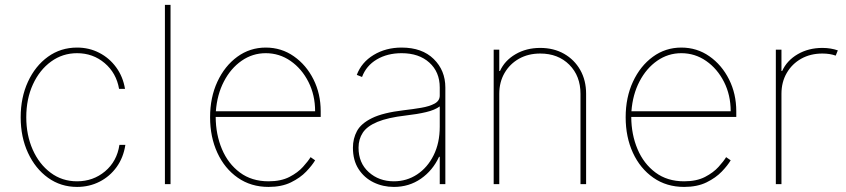

<svg xmlns="http://www.w3.org/2000/svg" viewBox="-20 -747 3433 779"><path d="M292.6 11.4Q226.6 11.4 174.9 -25.7Q123.2 -62.9 93.6 -126.8Q63.9 -190.7 63.9 -271.3Q63.9 -351.2 93.4 -415.3Q122.9 -479.4 174.5 -516.7Q226.2 -554 292.6 -554Q341.6 -554 382.6 -532.8Q423.7 -511.7 451.3 -473.9Q479 -436.1 487.2 -386.4H463.1Q452.1 -450.6 404.7 -490.9Q357.2 -531.2 292.6 -531.2Q234 -531.2 187.3 -497.3Q140.6 -463.4 113.6 -404.7Q86.6 -345.9 86.6 -271.3Q86.6 -198.9 112.7 -139.9Q138.8 -81 185.4 -46.2Q231.9 -11.4 292.6 -11.4Q358 -11.4 406.2 -51.8Q454.5 -92.3 464.5 -159.1H488.6Q480.8 -107.6 453.1 -69.2Q425.4 -30.9 383.9 -9.8Q342.3 11.4 292.6 11.4Z M671.9 -727.3V0H649.1V-727.3Z M1069.6 11.4Q998.2 11.4 944.8 -25.9Q891.3 -63.2 861.9 -127.1Q832.4 -191.1 832.4 -271.3Q832.4 -351.6 862 -415.5Q891.7 -479.4 942.8 -516.7Q994 -554 1058.2 -554Q1121.8 -554 1172.2 -518.6Q1222.7 -483.3 1252 -424.7Q1281.2 -366.1 1281.2 -295.5V-272.7H855.1Q855.5 -201.3 880.5 -142Q905.5 -82.7 953.3 -47.1Q1001.1 -11.4 1069.6 -11.4Q1120 -11.4 1154.3 -29.1Q1188.6 -46.9 1209.3 -70Q1230.1 -93 1240.1 -109.4L1258.5 -96.6Q1246.4 -76 1222.3 -50.8Q1198.2 -25.6 1160.5 -7.1Q1122.9 11.4 1069.6 11.4ZM855.8 -295.5H1258.5Q1258.5 -361.2 1231.5 -414.6Q1204.5 -468 1159.1 -499.6Q1113.6 -531.2 1058.2 -531.2Q1004.6 -531.2 960.4 -500.5Q916.2 -469.8 888.5 -416.5Q860.8 -363.3 855.8 -295.5Z M1578.1 11.4Q1533.4 11.4 1495.6 -7.1Q1457.7 -25.6 1434.8 -61.1Q1411.9 -96.6 1411.9 -147.7Q1411.9 -184.7 1428.4 -215.4Q1445 -246.1 1489.5 -267.9Q1534.1 -289.8 1617.9 -299.7Q1655.5 -304 1688.9 -309.7Q1722.3 -315.3 1743.3 -326.7Q1764.2 -338.1 1764.2 -359.4V-392Q1764.2 -454.9 1721.9 -493.1Q1679.7 -531.2 1609.4 -531.2Q1551.8 -531.2 1508.9 -505.9Q1465.9 -480.5 1448.9 -434.7L1427.6 -443.2Q1446.7 -494.3 1496.1 -524.1Q1545.5 -554 1609.4 -554Q1692.5 -554 1739.7 -507.6Q1786.9 -461.3 1786.9 -392V0H1764.2V-110.8H1761.4Q1735.8 -55.4 1687.9 -22Q1639.9 11.4 1578.1 11.4ZM1578.1 -11.4Q1630 -11.4 1672.2 -39.2Q1714.5 -67.1 1739.3 -117Q1764.2 -166.9 1764.2 -233V-315.3Q1744 -300.4 1708.6 -292.1Q1673.3 -283.7 1626.4 -278.4Q1553.3 -269.9 1511.4 -252.5Q1469.5 -235.1 1452.1 -208.8Q1434.7 -182.5 1434.7 -147.7Q1434.7 -85.9 1476 -48.7Q1517.4 -11.4 1578.1 -11.4Z M2005.7 -366.5V0H1983V-545.5H2005.7V-458.8H2008.5Q2027.7 -501.4 2071.6 -527Q2115.4 -552.6 2171.9 -552.6Q2226.6 -552.6 2268.5 -528.8Q2310.4 -505 2334.2 -463.1Q2358 -421.2 2358 -366.5V0H2335.2V-366.5Q2335.2 -438.9 2289.8 -484.4Q2244.3 -529.8 2171.9 -529.8Q2123.6 -529.8 2086.1 -508.9Q2048.7 -487.9 2027.2 -451Q2005.7 -414.1 2005.7 -366.5Z M2755.7 11.4Q2684.3 11.4 2630.9 -25.9Q2577.4 -63.2 2547.9 -127.1Q2518.5 -191.1 2518.5 -271.3Q2518.5 -351.6 2548.1 -415.5Q2577.8 -479.4 2628.9 -516.7Q2680 -554 2744.3 -554Q2807.9 -554 2858.3 -518.6Q2908.7 -483.3 2938 -424.7Q2967.3 -366.1 2967.3 -295.5V-272.7H2541.2Q2541.5 -201.3 2566.6 -142Q2591.6 -82.7 2639.4 -47.1Q2687.1 -11.4 2755.7 -11.4Q2806.1 -11.4 2840.4 -29.1Q2874.6 -46.9 2895.4 -70Q2916.2 -93 2926.1 -109.4L2944.6 -96.6Q2932.5 -76 2908.4 -50.8Q2884.2 -25.6 2846.6 -7.1Q2808.9 11.4 2755.7 11.4ZM2541.9 -295.5H2944.6Q2944.6 -361.2 2917.6 -414.6Q2890.6 -468 2845.2 -499.6Q2799.7 -531.2 2744.3 -531.2Q2690.7 -531.2 2646.5 -500.5Q2602.3 -469.8 2574.6 -416.5Q2546.9 -363.3 2541.9 -295.5Z M3127.8 0V-545.5H3150.6V-458.8H3153.4Q3172.6 -501.4 3216.4 -527Q3260.3 -552.6 3316.8 -552.6Q3334.5 -552.6 3350.3 -549.9Q3366.1 -547.2 3379.3 -542.6L3370.7 -521.3Q3347.3 -529.8 3316.8 -529.8Q3268.5 -529.8 3231 -508.9Q3193.5 -487.9 3172.1 -451Q3150.6 -414.1 3150.6 -366.5V0Z"/></svg>

Font: Inter UI Thin
Style: Regular
Weight: 100
Designer: Rasmus Andersson
Foundry: rsms
Version: 3.2;8d6f07862